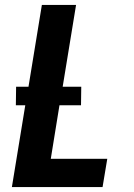

<svg xmlns="http://www.w3.org/2000/svg" viewBox="-20 -755 540 775"><path d="M28 0 82 -330H44L45 -405H95L149 -735H287L233 -405H308L307 -330H220L185 -114H413L394 0Z"/></svg>

Font: Iosevka SS18 Heavy
Style: Italic
Weight: 900
Italic angle: -9°
Monospace: yes
Designer: Belleve Invis
Foundry: Belleve Invis
Version: Version 25.1.1; ttfautohint (v1.8.4)